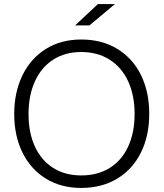

<svg xmlns="http://www.w3.org/2000/svg" viewBox="-20 -904 798 936"><path d="M457.5 -884.3H540.5L416 -780.3H346.2ZM49.3 -347.7Q49.3 -454.1 89.4 -536.6Q129.4 -619.1 203.4 -665.3Q277.3 -711.4 376 -711.4Q477.1 -711.4 552.5 -665.3Q627.9 -619.1 668 -536.6Q708 -454.1 707.5 -347.7Q707.5 -242.2 667.2 -160.6Q627 -79.1 551.8 -33.4Q476.6 12.2 376 12.2Q277.3 12.2 203.4 -33.4Q129.4 -79.1 89.4 -160.6Q49.3 -242.2 49.3 -347.7ZM636.2 -348.1Q636.2 -439 605 -507.1Q573.7 -575.2 514.9 -612.8Q456.1 -650.4 376 -650.4Q296.9 -650.4 238.8 -612.8Q180.7 -575.2 149.9 -506.8Q119.1 -438.5 119.1 -347.7Q119.1 -257.8 149.9 -190.2Q180.7 -122.6 238.8 -85.7Q296.9 -48.8 376 -48.8Q456.5 -48.8 515.4 -85.7Q574.2 -122.6 605.2 -190.4Q636.2 -258.3 636.2 -348.1Z"/></svg>

Font: Selawik Semilight
Style: Regular
Weight: 300
Designer: Aaron Bell
Foundry: Microsoft Corporation
Version: Version 1.01